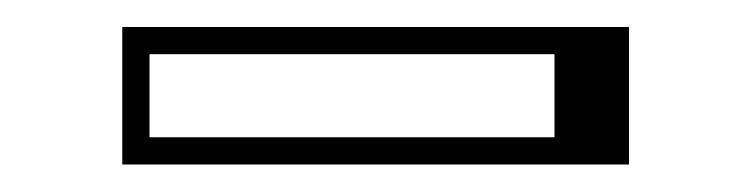

<svg xmlns="http://www.w3.org/2000/svg" viewBox="-20 -302 549 141"><path d="M89.8 -262.2V-201.2H387.2V-262.2ZM69.8 -181.2V-282.2H441.9V-181.2Z"/></svg>

Font: Jacques Francois Shadow
Style: Regular
Weight: 400
Designer: Alexei Vanyashin, Nikita Kanarev (i@xarsok.ru)
Foundry: Cyreal (www.cyreal.org)
Version: Version 1.003